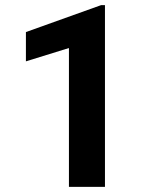

<svg xmlns="http://www.w3.org/2000/svg" viewBox="-20 -732 614 752"><path d="M391.1 0H250V-543.9L81.5 -491.7V-606.4L376 -711.9H391.1Z"/></svg>

Font: Robotiche
Style: Bold
Weight: 700
Designer: Google
Version: Version 2.001150; 2014